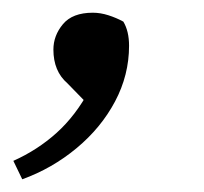

<svg xmlns="http://www.w3.org/2000/svg" viewBox="-20 -135 321 302"><path d="M15 147 1 118Q39 101 69 74Q99 47 121 6L124 35L86 -4Q64 -23 64 -57Q64 -79 79 -97Q94 -115 126 -115Q138 -115 150.5 -111Q163 -107 174 -101Q183 -86 183 -63Q183 -17 161 24.5Q139 66 100.5 98Q62 130 15 147Z"/></svg>

Font: Lisu Bosa Medium
Style: Italic
Weight: 500
Italic angle: -19°
Designer: David Morse, Annie Olsen, Victor Gaultney, Frank Grießhammer (Latin)
Foundry: SIL International
Version: Version 2.000